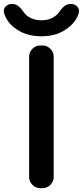

<svg xmlns="http://www.w3.org/2000/svg" viewBox="-43 -987 426 985"><path d="M164.1 -21.5Q140.6 -21.5 123.5 -38.6Q106.4 -55.7 106.4 -79.1V-696.3Q106.4 -719.7 123.5 -736.8Q140.6 -753.9 164.1 -753.9H174.8Q198.2 -753.9 215.3 -736.8Q232.4 -719.7 232.4 -696.3V-79.1Q232.4 -55.7 215.3 -38.6Q198.2 -21.5 174.8 -21.5ZM-22.5 -920.9Q-23.4 -926.8 -23.4 -931.6Q-23.4 -943.4 -14.6 -953.1Q-2 -966.8 17.6 -966.8H21.5Q49.8 -966.8 76.2 -927.7Q84 -916 95.7 -906.2Q127 -882.8 169.4 -882.8Q211.9 -882.8 242.2 -906.2Q254.9 -916 262.7 -927.7Q289.1 -966.8 317.4 -966.8H321.3Q340.8 -966.8 353.5 -953.1Q362.3 -943.4 362.3 -931.6Q362.3 -926.8 361.3 -920.9Q348.6 -877.9 310.5 -847.7Q254.9 -800.8 169.4 -800.8Q84 -800.8 27.3 -847.7Q-9.8 -877.9 -22.5 -920.9Z"/></svg>

Font: Gen Jyuu Gothic Medium
Style: Regular
Weight: 500
Designer: [Source Han Sans]
Ryoko NISHIZUKA  (kana & ideographs); Paul D. Hunt (Latin, Greek & Cyrillic); Wenlong ZHANG  (bopomofo
Version: Version 1.002.20150607